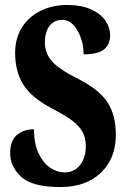

<svg xmlns="http://www.w3.org/2000/svg" viewBox="-20 -744 510 774"><path d="M21 -127Q21 -177 48.5 -200Q76 -223 117 -223Q117 -165 135.5 -126Q154 -87 182 -68Q210 -49 240 -49Q280 -49 303 -79Q326 -109 326 -155Q326 -191 310 -216.5Q294 -242 265.5 -262Q237 -282 186 -309Q106 -351 73.5 -403.5Q41 -456 41 -531Q41 -589 68 -632.5Q95 -676 143 -700Q191 -724 250 -724Q308 -724 347.5 -706Q387 -688 405.5 -660Q424 -632 424 -601Q424 -565 399.5 -545Q375 -525 317 -525Q317 -577 292.5 -620.5Q268 -664 231 -664Q199 -664 180 -640Q161 -616 161 -572Q161 -530 189 -497.5Q217 -465 297 -425Q381 -382 414 -330.5Q447 -279 447 -201Q447 -105 386.5 -47.5Q326 10 224 10Q110 10 65.5 -31Q21 -72 21 -127Z"/></svg>

Font: Noto Serif Armenian Bold Cond
Style: Regular
Weight: 700
Width: 3
Designer: Monotype Design team
Foundry: Monotype Imaging Inc.
Version: Version 1.000